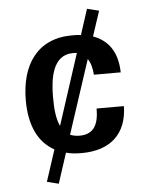

<svg xmlns="http://www.w3.org/2000/svg" viewBox="-54 -670 676 855"><g transform="rotate(-5 284.0 -242.5)"><path d="M202 -116C186 -149 182 -195 182 -247C182 -328 196 -434 287 -434C293 -434 299 -434 305 -433ZM218 5C239 11 263 13 288 13C418 13 491 -57 493 -179H371C371 -109 350 -65 285 -65C269 -65 255 -68 243 -73L351 -402C364 -383 370 -358 372 -330H492C490 -422 450 -476 383 -500L420 -612L367 -625L330 -511C317 -513 304 -513 290 -513C137 -513 60 -404 60 -242C60 -129 98 -52 168 -14L122 127L174 140Z"/></g></svg>

Font: Perun SemiBold
Style: Regular
Weight: 600
Foundry: Copyright (c) Stefan Peev, Context Ltd, 2016
Version: Version 1.089